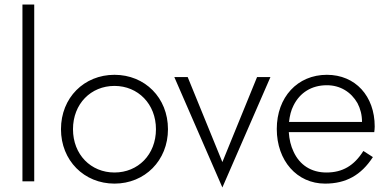

<svg xmlns="http://www.w3.org/2000/svg" viewBox="-20 -800 1712 847"><path d="M79 -780V0H131V-780Z M249 -230C249 -92 351 10 485 10C619 10 721 -92 721 -230C721 -369 619 -470 485 -470C351 -470 249 -369 249 -230ZM302 -230C302 -342 381 -421 485 -421C589 -421 668 -341 668 -230C668 -118 589 -39 485 -39C381 -39 302 -118 302 -230Z M749 -460 961 27 1173 -460H1114L961 -85L808 -460Z M1414 10C1506 10 1573 -27 1625 -107L1583 -134C1542 -69 1491 -39 1420 -39C1353 -39 1302 -72 1275 -131C1263 -156 1256 -185 1254 -217H1631C1632 -224 1633 -234 1633 -242C1633 -376 1548 -470 1422 -470C1292 -470 1201 -371 1201 -231C1201 -91 1290 10 1414 10ZM1255 -262C1258 -289 1264 -314 1275 -335C1303 -391 1354 -424 1422 -424C1481 -424 1529 -394 1557 -345C1570 -320 1577 -293 1577 -262Z"/></svg>

Font: Jost Light
Style: Regular
Weight: 300
Version: Version 3.710